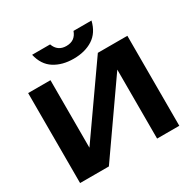

<svg xmlns="http://www.w3.org/2000/svg" viewBox="-206 -1180 1385 1386"><g transform="rotate(-30 486.5 -487.5)"><path d="M73 0V-750H259V-98L204 -109L654 -750H900V0H715V-663L769 -652L313 0ZM236 -975H386Q398 -941 422.5 -923.5Q447 -906 483 -906Q521 -906 545 -923.5Q569 -941 581 -975H731Q709 -884 643.5 -842Q578 -800 483 -800Q389 -800 323 -842Q257 -884 236 -975Z"/></g></svg>

Font: Unbounded SemiBold
Style: Regular
Weight: 600
Designer: Luke Prowse, Jean-Baptiste Morizot, Fátima Lázaro, Florian Runge
Foundry: NaN
Version: Version 1.700